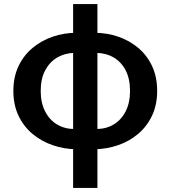

<svg xmlns="http://www.w3.org/2000/svg" viewBox="-20 -727 843 948"><path d="M355 10Q296 9 240.5 -10Q185 -29 141 -65.5Q97 -102 71.5 -155.5Q46 -209 46 -278Q46 -347 71.5 -400.5Q97 -454 141 -490.5Q185 -527 240.5 -546Q296 -565 355 -565L348 -466Q300 -465 262.5 -443Q225 -421 203 -379.5Q181 -338 181 -278Q181 -219 203 -176.5Q225 -134 262.5 -112Q300 -90 348 -90ZM447 10 455 -90Q503 -90 540.5 -112Q578 -134 600 -176.5Q622 -219 622 -278Q622 -338 600.5 -379.5Q579 -421 541.5 -443Q504 -465 455 -466L447 -565Q508 -565 563.5 -546Q619 -527 662.5 -490.5Q706 -454 731 -400.5Q756 -347 756 -278Q756 -209 730.5 -155.5Q705 -102 661.5 -65.5Q618 -29 562.5 -10Q507 9 447 10ZM341 201V-707H461V201Z"/></svg>

Font: Noto Sans HK SemiBold
Style: Regular
Weight: 600
Version: Version 2.004-H2;hotconv 1.0.118;makeotfexe 2.5.65603